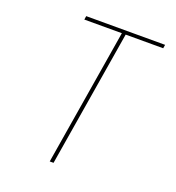

<svg xmlns="http://www.w3.org/2000/svg" viewBox="-133 -841 866 947"><g transform="rotate(20 300.0 -367.5)"><path d="M234 0 352 -716H155L158 -735H572L569 -716H372L254 0Z"/></g></svg>

Font: Iosevka Aile Thin
Style: Italic
Weight: 100
Italic angle: -9°
Designer: Belleve Invis
Foundry: Belleve Invis
Version: Version 31.1.0; ttfautohint (v1.8.4)